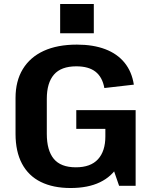

<svg xmlns="http://www.w3.org/2000/svg" viewBox="-20 -934 762 964"><path d="M334 10Q247 10 185 -20.5Q123 -51 90.5 -112Q58 -173 58 -262V-442Q58 -527 94.5 -587Q131 -647 199.5 -678.5Q268 -710 366 -710Q448 -710 508.5 -687Q569 -664 605.5 -619Q642 -574 652 -509L504 -492Q494 -547 459.5 -574Q425 -601 363 -601Q287 -601 251 -559.5Q215 -518 215 -438V-262Q215 -179 250 -136.5Q285 -94 361 -94Q435 -94 472 -134.5Q509 -175 509 -249L604 -230Q604 -156 573 -102Q542 -48 482 -19Q422 10 334 10ZM509 -201V-347L558 -287H363V-381H661V-1H578ZM451 -914V-767H282V-914Z"/></svg>

Font: Pathway Extreme 72pt
Style: Bold
Weight: 700
Designer: Eduardo Rodriguez Tunni
Foundry: Eduardo Rodriguez Tunni
Version: Version 1.001;gftools[0.9.26]